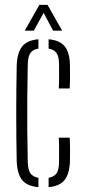

<svg xmlns="http://www.w3.org/2000/svg" viewBox="-20 -767 349 792"><path d="M49 -101.5Q47 -194.5 47 -299.2Q47 -404 49 -497.5Q51 -550 71.5 -575.5Q92 -601 138.5 -605V-566.5Q115.5 -563 105.5 -548.5Q95.5 -534 94.5 -502Q93 -425 92.5 -362.5Q92 -300 92.5 -237.8Q93 -175.5 94.5 -98.5Q95.5 -66.5 105.5 -52Q115.5 -37.5 138.5 -33.5V5Q92 1 71.5 -24.2Q51 -49.5 49 -101.5ZM222.5 -402Q224 -430 223.8 -456Q223.5 -482 223.5 -502Q223.5 -534 213.2 -548.2Q203 -562.5 180.5 -566.5V-605Q226.5 -601 247 -575.8Q267.5 -550.5 268.5 -498.5Q268.5 -478.5 268.8 -453.8Q269 -429 267.5 -402ZM180.5 5V-33.5Q203 -37.5 213.2 -52Q223.5 -66.5 223.5 -98.5Q223.5 -119 223.8 -144Q224 -169 222.5 -199H267.5Q269 -172.5 269 -147.2Q269 -122 268.5 -101.5Q266.5 -49.5 246.2 -24.2Q226 1 180.5 5ZM82 -640.5 142.5 -747H176L236.5 -640.5H199L160 -714L119.5 -640.5Z"/></svg>

Font: Big Shoulders Stencil Display Light
Style: Regular
Weight: 300
Designer: Patric King
Foundry: XO Type Co
Version: Version 1.000